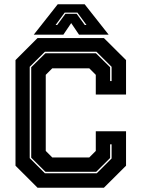

<svg xmlns="http://www.w3.org/2000/svg" viewBox="-20 -878 662 898"><path d="M155.5 0 52.5 -103V-597L155.5 -700H466L569.5 -597V-436H428V-528L397.5 -558.5H224.5L194 -528V-172L224.5 -141.5H397.5L428 -172V-264H569.5V-103L466 0ZM190 -67.5H432.5L502 -137V-203H495V-139L430 -74.5H192.5L126 -140.5V-563.5L192.5 -629H428.5L495 -563.5V-499H502V-565.5L431 -636H190L119 -565.5V-138.5ZM250 -858H376L488 -716H349.5L313 -770L276.5 -716H138ZM282.5 -819 240 -761H247.5L286 -813.5H338.5L376.5 -761H384.5L342 -819Z"/></svg>

Font: Tourney ExtraBold
Style: Regular
Weight: 800
Designer: Tyler Finck
Foundry: Etcetera Type Co
Version: Version 1.015